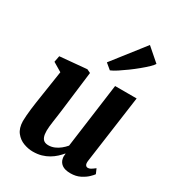

<svg xmlns="http://www.w3.org/2000/svg" viewBox="-208 -994 1023 1124"><g transform="rotate(30 304.0 -432.0)"><path d="M188.5 10Q158 10 126.2 -1.8Q94.5 -13.5 72.8 -41Q51 -68.5 50 -116Q50 -133.5 51.8 -154.5Q53.5 -175.5 56.2 -198.8Q59 -222 62.5 -246Q66 -270 69.5 -292.5L97 -473L36.5 -509L44.5 -551L225.5 -567.5L249.5 -556L216.5 -288.5Q214 -267 210.8 -245.2Q207.5 -223.5 204.8 -203.5Q202 -183.5 200.2 -166.8Q198.5 -150 198.5 -137.5Q198.5 -112 204.2 -96.5Q210 -81 221.2 -74.2Q232.5 -67.5 249.5 -67.5Q270.5 -67.5 290 -75.8Q309.5 -84 326.2 -97.5Q343 -111 356 -126.5L415 -563.5H560.5L497 -105.5Q494.5 -86 500 -77.2Q505.5 -68.5 516 -68.5Q525 -68.5 534 -73.5Q543 -78.5 561.5 -92.5L575.5 -60Q570.5 -52 553.2 -35.2Q536 -18.5 508 -4.2Q480 10 443.5 10Q405 10 385.2 -4.8Q365.5 -19.5 361.5 -44Q361 -47 360.5 -50.5Q360 -54 360.2 -58Q360.5 -62 361 -66.2Q361.5 -70.5 362 -74.5L360 -75.5Q347 -60 330.8 -45Q314.5 -30 293.5 -17.5Q272.5 -5 246.8 2.5Q221 10 188.5 10ZM304 -659.5 471.5 -873.5 560 -796.5Q554.5 -786.5 536.2 -768.8Q518 -751 492.2 -729.8Q466.5 -708.5 438.5 -688Q410.5 -667.5 385.2 -651Q360 -634.5 342.5 -627.5Z"/></g></svg>

Font: Merriweather ExtraBold
Style: Italic
Weight: 800
Italic angle: -7.8°
Version: Version 2.101